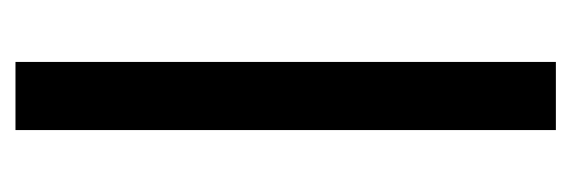

<svg xmlns="http://www.w3.org/2000/svg" viewBox="-265 -473 738 248"><g transform="rotate(90 104.0 -349.0)"><path d="M60 0V-698H148V0Z"/></g></svg>

Font: Bricolage Grotesque Condensed
Style: Regular
Weight: 400
Width: 3
Designer: Mathieu Triay
Foundry: Atelier Triay
Version: Version 1.000;gftools[0.9.30]